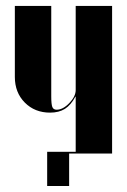

<svg xmlns="http://www.w3.org/2000/svg" viewBox="-20 -515 426 644"><path d="M232.9 -190.9Q217.8 -162.6 197.8 -149.9Q177.7 -137.2 147.9 -137.2Q96.7 -137.2 63.2 -170.9Q29.8 -204.6 29.8 -256.8V-495.1H151.9V-191.9Q151.9 -165.5 155.5 -156.2Q159.2 -147 169.9 -147Q190.9 -147 212.4 -169.2Q233.9 -191.4 233.9 -212.9V-495.1H356V0H211.9V108.9H138.2V-5.9H233.9V-190.9Z"/></svg>

Font: Moniqa Black Display
Style: Regular
Weight: 900
Designer: Rajesh Rajput
Foundry: Rajesh Rajput
Version: Version 1.000